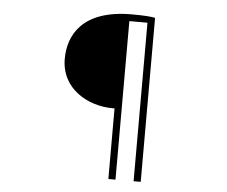

<svg xmlns="http://www.w3.org/2000/svg" viewBox="-55 -819 1110 940"><g transform="rotate(5 500.0 -348.5)"><path d="M511 58H546V-721H635V58H670V-748C650 -752 620 -755 555 -755C309 -755 247 -623 247 -510C247 -361 382 -289 501 -289H511Z"/></g></svg>

Font: SSpoqa Han Sans Neo Thin
Style: Regular
Weight: 100
Designer: [Spoqa Han Sans Neo] Dong-huui Kim  Younghwa Kang  Yujin Lee  [Noto Sans] Ryoko NISHIZUKA  (kana & ideographs); Paul D. 
Foundry: Spoqa (http://www.spoqa-han-sans.com)
Version: Version 1.000